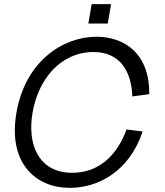

<svg xmlns="http://www.w3.org/2000/svg" viewBox="-20 -894 797 930"><path d="M408 -780H502L518 -874H424ZM60 -350C16 -100 157 16 317 16C457 16 606 -64 671 -257L593 -267C548 -143 460 -57 330 -57C170 -57 110 -190 138 -350C166 -510 273 -642 433 -642C563 -642 617 -546 621 -427L703 -438C705 -631 587 -716 447 -716C287 -716 104 -600 60 -350Z"/></svg>

Font: Uncut Sans
Style: Italic
Weight: 400
Italic angle: -10°
Designer: Kasper Nordkvist
Foundry: Uncut Type
Version: Version 1.111;FEAKit 1.0